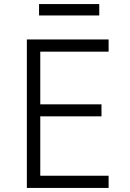

<svg xmlns="http://www.w3.org/2000/svg" viewBox="-20 -924 640 944"><path d="M112 0V-730H514V-670H178V-411H479V-352H178V-60H514V0ZM172 -848V-904H468V-848Z"/></svg>

Font: Tiny ExtraLight
Style: Regular
Weight: 200
Monospace: yes
Designer: Philipp Nurullin, Konstantin Bulenkov
Foundry: JetBrains
Version: Version 2.251; ttfautohint (v1.8.4.7-5d5b)